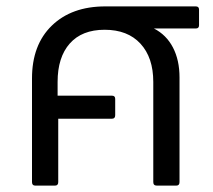

<svg xmlns="http://www.w3.org/2000/svg" viewBox="-20 -580 666 600"><path d="M592 -560Q602 -560 602 -550V-501Q602 -491 592 -491H461Q500 -471 520.5 -431.5Q541 -392 541 -338V-11Q541 0 531 0H470Q459 0 459 -11V-324Q459 -400 419 -443.5Q379 -487 307 -487Q236 -487 198 -444Q160 -401 160 -324V-281H330Q340 -281 340 -271V-220Q340 -209 330 -209H162V-11Q162 0 152 0H90Q80 0 80 -11V-335Q80 -440 142 -500Q204 -560 309 -560Z"/></svg>

Font: LINE Seed Sans TH
Style: Regular
Weight: 400
Designer: Dalton Maag Ltd | Thai characters by Cadson Demak Co.,Ltd.
Foundry: Dalton Maag Ltd
Version: Version 1.002